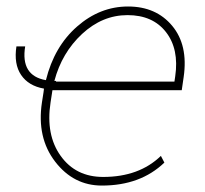

<svg xmlns="http://www.w3.org/2000/svg" viewBox="-20 -558 627 588"><path d="M146.5 -310.1H151.9L151.4 -308.1H514.2L516.6 -324.2Q528.8 -407.7 488.3 -459.7Q447.8 -511.7 370.6 -511.7Q293.5 -511.7 231.4 -454.1Q169.4 -396.5 146.5 -310.1ZM542.5 -322.3 536.6 -281.7H140.6L134.8 -244.1Q119.6 -145 165.8 -80.6Q211.9 -16.1 295.9 -16.1Q406.2 -16.1 472.7 -80.6L483.4 -60.1Q410.2 10.3 292 10.3Q205.1 10.3 148.7 -63.2Q92.3 -136.7 108.4 -244.1L113.3 -275.4L114.7 -286.6Q67.4 -294.9 44.7 -328.4Q22 -361.8 30.3 -416H57.1Q42.5 -326.2 120.6 -312.5Q146 -415.5 216.1 -476.8Q286.1 -538.1 372.1 -538.1Q458 -538.1 507.3 -479Q556.6 -419.9 542.5 -322.3Z"/></svg>

Font: Roboto-ThinItalic
Style: Italic
Weight: 250
Italic angle: -12°
Designer: Google
Version: Version 1.100141; 2013; ttfautohint (v0.94.14-c901) -l 8 -r 